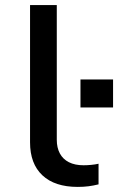

<svg xmlns="http://www.w3.org/2000/svg" viewBox="-20 -725 464 754"><path d="M285 9Q195 9 146.5 -36.5Q98 -82 98 -166V-705H203V-176Q203 -145 215 -122.5Q227 -100 250.5 -88Q274 -76 308 -76Q322 -76 338 -77.5Q354 -79 367 -82V-1Q347 4 327.5 6.5Q308 9 285 9ZM296 -303V-413H424V-303Z"/></svg>

Font: Nunito Sans 10pt Expanded Medium
Style: Regular
Weight: 500
Width: 7
Designer: Vernon Adams
Foundry: Vernon Adams
Version: Version 3.101;gftools[0.9.27]